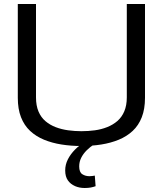

<svg xmlns="http://www.w3.org/2000/svg" viewBox="-20 -720 814 960"><path d="M69 -231V-700H160V-233Q160 -192 172.5 -162.5Q185 -133 207.5 -114Q230 -95 259 -84Q288 -73 321 -68.5Q354 -64 387 -64Q422 -64 454.5 -68.5Q487 -73 516 -84.5Q545 -96 567 -115Q589 -134 601.5 -163.5Q614 -193 614 -233V-700H705V-231Q705 -175 689 -134Q673 -93 643.5 -65.5Q614 -38 574 -21.5Q534 -5 486.5 2.5Q439 10 387 10Q335 10 287.5 2.5Q240 -5 200 -21.5Q160 -38 130.5 -65.5Q101 -93 85 -134Q69 -175 69 -231ZM403 220Q377 220 355 210.5Q333 201 319.5 182Q306 163 306 132Q306 103 319.5 76.5Q333 50 355.5 27.5Q378 5 405 -11L453 0Q431 14 413.5 31.5Q396 49 386 69Q376 89 376 112Q376 141 391.5 151Q407 161 427 161Q435 161 441.5 160Q448 159 454 158L458 211Q447 215 434 217.5Q421 220 403 220Z"/></svg>

Font: Georama SemiExpanded
Style: Regular
Weight: 400
Width: 6
Designer: Jean-Baptiste Levee
Foundry: Production Type
Version: Version 1.001